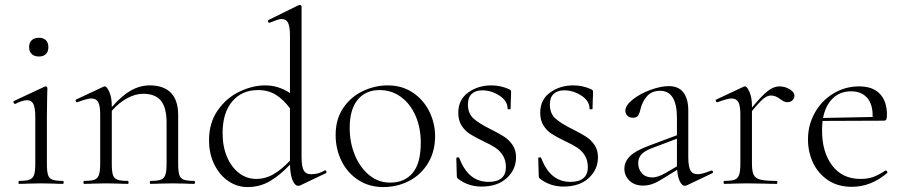

<svg xmlns="http://www.w3.org/2000/svg" viewBox="-20 -745 3662 778"><path d="M57 -12Q86 -12 99.5 -17Q113 -22 118 -36.5Q123 -51 123 -81V-270Q123 -307 115.5 -323Q108 -339 90 -339Q71 -339 42 -324H41Q37 -324 35 -329Q33 -334 37 -336L161 -394L165 -395Q167 -395 169.5 -393Q172 -391 172 -388Q172 -382 171 -348.5Q170 -315 170 -271V-81Q170 -51 174.5 -36.5Q179 -22 192.5 -17Q206 -12 235 -12Q238 -12 238 -6Q238 0 235 0Q212 0 199 -1L146 -2L94 -1Q80 0 57 0Q55 0 55 -6Q55 -12 57 -12ZM98 -554Q98 -572 108.5 -582Q119 -592 138 -592Q156 -592 166 -582Q176 -572 176 -554Q176 -536 166 -526Q156 -516 138 -516Q119 -516 108.5 -526Q98 -536 98 -554Z M767 0Q744 0 731 -1L679 -2L626 -1Q613 0 590 0Q587 0 587 -6Q587 -12 590 -12Q619 -12 632 -17Q645 -22 650 -36.5Q655 -51 655 -81V-248Q655 -309 632 -337Q609 -365 560 -365Q528 -365 494.5 -346.5Q461 -328 433 -296V-81Q433 -51 437.5 -36.5Q442 -22 455.5 -17Q469 -12 498 -12Q501 -12 501 -6Q501 0 498 0Q475 0 462 -1L410 -2L357 -1Q344 0 321 0Q318 0 318 -6Q318 -12 321 -12Q350 -12 363 -17Q376 -22 381 -36.5Q386 -51 386 -81V-281Q386 -316 378 -331Q370 -346 350 -346Q334 -346 294 -331H292Q288 -331 286.5 -335.5Q285 -340 289 -342L400 -394Q402 -395 405 -395Q413 -395 423 -372.5Q433 -350 433 -315V-311Q473 -357 510 -378Q547 -399 587 -399Q643 -399 672.5 -369Q702 -339 702 -278V-81Q702 -51 706.5 -36.5Q711 -22 724.5 -17Q738 -12 767 -12Q770 -12 770 -6Q770 0 767 0Z M1297 -55Q1301 -55 1302.5 -50Q1304 -45 1300 -43L1197 6Q1193 8 1189 8Q1175 8 1165.5 -14.5Q1156 -37 1155 -78Q1117 -37 1075.5 -12Q1034 13 983 13Q941 13 905.5 -11Q870 -35 848.5 -78.5Q827 -122 827 -177Q827 -247 862 -297.5Q897 -348 950 -373.5Q1003 -399 1055 -399Q1108 -399 1155 -368V-599Q1155 -636 1147.5 -652Q1140 -668 1121 -668Q1113 -668 1100.5 -663.5Q1088 -659 1073 -653H1071Q1067 -653 1066 -657.5Q1065 -662 1068 -664L1190 -724Q1192 -725 1195 -725Q1197 -725 1199.5 -723Q1202 -721 1202 -718V-108Q1202 -71 1210.5 -55Q1219 -39 1240 -39Q1271 -39 1295 -54ZM1155 -94V-306Q1129 -341 1098.5 -360.5Q1068 -380 1025 -380Q960 -380 921 -334Q882 -288 882 -206Q882 -151 900 -109Q918 -67 949 -43.5Q980 -20 1018 -20Q1056 -20 1089 -39.5Q1122 -59 1155 -94Z M1340 -198Q1340 -263 1371.5 -308.5Q1403 -354 1451.5 -376.5Q1500 -399 1551 -399Q1609 -399 1652.5 -370Q1696 -341 1719.5 -293.5Q1743 -246 1743 -193Q1743 -131 1714.5 -84Q1686 -37 1638 -12Q1590 13 1533 13Q1476 13 1432 -15.5Q1388 -44 1364 -92.5Q1340 -141 1340 -198ZM1685 -167Q1685 -227 1664 -275.5Q1643 -324 1605 -352Q1567 -380 1518 -380Q1461 -380 1429 -340.5Q1397 -301 1397 -227Q1397 -167 1418 -116.5Q1439 -66 1476 -35.5Q1513 -5 1561 -5Q1619 -5 1652 -44Q1685 -83 1685 -167Z M1969 -221Q2003 -204 2023 -191Q2043 -178 2057 -157.5Q2071 -137 2071 -108Q2071 -58 2033.5 -23.5Q1996 11 1931 11Q1878 11 1837 -20Q1831 -24 1831 -32L1829 -104Q1829 -107 1834.5 -107.5Q1840 -108 1841 -105Q1860 -55 1889.5 -31.5Q1919 -8 1960 -8Q1994 -8 2012 -23Q2030 -38 2030 -67Q2030 -96 2017.5 -115.5Q2005 -135 1986.5 -147Q1968 -159 1936 -174Q1903 -190 1883.5 -202.5Q1864 -215 1850.5 -236Q1837 -257 1837 -288Q1837 -341 1877 -370Q1917 -399 1971 -399Q2008 -399 2042 -384Q2048 -381 2049.5 -379Q2051 -377 2051 -373Q2051 -354 2050 -343L2049 -304Q2049 -302 2043 -302Q2037 -302 2037 -304Q2037 -336 2004 -357.5Q1971 -379 1934 -379Q1907 -379 1891.5 -364.5Q1876 -350 1876 -322Q1876 -285 1899 -264.5Q1922 -244 1969 -221Z M2301 -221Q2335 -204 2355 -191Q2375 -178 2389 -157.5Q2403 -137 2403 -108Q2403 -58 2365.5 -23.5Q2328 11 2263 11Q2210 11 2169 -20Q2163 -24 2163 -32L2161 -104Q2161 -107 2166.5 -107.5Q2172 -108 2173 -105Q2192 -55 2221.5 -31.5Q2251 -8 2292 -8Q2326 -8 2344 -23Q2362 -38 2362 -67Q2362 -96 2349.5 -115.5Q2337 -135 2318.5 -147Q2300 -159 2268 -174Q2235 -190 2215.5 -202.5Q2196 -215 2182.5 -236Q2169 -257 2169 -288Q2169 -341 2209 -370Q2249 -399 2303 -399Q2340 -399 2374 -384Q2380 -381 2381.5 -379Q2383 -377 2383 -373Q2383 -354 2382 -343L2381 -304Q2381 -302 2375 -302Q2369 -302 2369 -304Q2369 -336 2336 -357.5Q2303 -379 2266 -379Q2239 -379 2223.5 -364.5Q2208 -350 2208 -322Q2208 -285 2231 -264.5Q2254 -244 2301 -221Z M2864 -54Q2868 -54 2869 -49.5Q2870 -45 2866 -43L2763 6Q2759 8 2755 8Q2744 8 2735 -9.5Q2726 -27 2724 -57L2669 -23Q2644 -7 2625 0Q2606 7 2586 7Q2551 7 2530.5 -13Q2510 -33 2510 -61Q2510 -89 2532 -111.5Q2554 -134 2608 -154L2723 -197V-267Q2723 -377 2655 -377Q2621 -377 2602 -355.5Q2583 -334 2576 -305Q2572 -287 2566.5 -277.5Q2561 -268 2544 -268Q2530 -268 2522 -276.5Q2514 -285 2514 -296Q2514 -318 2543.5 -341.5Q2573 -365 2615 -380.5Q2657 -396 2690 -396Q2730 -396 2749.5 -370Q2769 -344 2769 -297V-108Q2769 -71 2777.5 -55Q2786 -39 2807 -39Q2826 -39 2862 -54ZM2723 -71V-74V-183L2617 -143Q2588 -131 2577 -117Q2566 -103 2566 -84Q2566 -60 2581 -43Q2596 -26 2623 -26Q2645 -26 2675 -43Z M3199 -357Q3199 -347 3191.5 -339Q3184 -331 3170 -331Q3160 -331 3152 -336.5Q3144 -342 3142 -343Q3123 -358 3104 -358Q3090 -358 3074.5 -346Q3059 -334 3027 -295V-81Q3027 -51 3034 -36.5Q3041 -22 3061.5 -17Q3082 -12 3127 -12Q3130 -12 3130 -6Q3130 0 3127 0Q3095 0 3076 -1L3004 -2L2951 -1Q2938 0 2915 0Q2912 0 2912 -6Q2912 -12 2915 -12Q2944 -12 2957 -17Q2970 -22 2975 -36.5Q2980 -51 2980 -81V-281Q2980 -316 2972 -331Q2964 -346 2944 -346Q2928 -346 2888 -331H2886Q2882 -331 2880.5 -335.5Q2879 -340 2883 -342L2994 -394Q2996 -395 2999 -395Q3007 -395 3017 -372.5Q3027 -350 3027 -315V-309Q3068 -359 3092 -377Q3116 -395 3138 -395Q3160 -395 3179.5 -383.5Q3199 -372 3199 -357Z M3569 -54Q3572 -54 3574.5 -50.5Q3577 -47 3575 -44Q3509 12 3432 12Q3375 12 3335 -15Q3295 -42 3274.5 -85.5Q3254 -129 3254 -180Q3254 -239 3282 -288.5Q3310 -338 3357.5 -366.5Q3405 -395 3461 -395Q3517 -395 3545.5 -364.5Q3574 -334 3574 -281Q3574 -267 3571.5 -261.5Q3569 -256 3562 -256L3313 -255Q3311 -231 3311 -216Q3311 -129 3352 -74.5Q3393 -20 3467 -20Q3498 -20 3520 -28.5Q3542 -37 3568 -54ZM3315 -267 3516 -271Q3517 -323 3493.5 -349Q3470 -375 3429 -375Q3384 -375 3354.5 -346.5Q3325 -318 3315 -267Z"/></svg>

Font: Cormorant Garamond Light
Style: Regular
Weight: 300
Designer: Christian Thalmann (Catharsis Fonts)
Version: Version 3.000